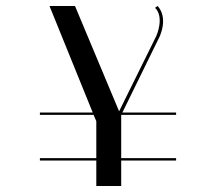

<svg xmlns="http://www.w3.org/2000/svg" viewBox="-20 -620 720 640"><path d="M230 -600H145L289 -245H113V-237H292L301 -216V-93H113V-85H301V0H384V-85H567V-93H384V-237H567V-245H388L513 -500C541 -569 505 -600 505 -600L497 -594C529 -562 501 -500 501 -500L377 -249Z"/></svg>

Font: Italiana
Style: Regular
Weight: 400
Designer: Santiago Orozco
Foundry: Santiago Orozco
Version: Version 1.000;PS 001.001;hotconv 1.0.56